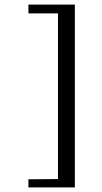

<svg xmlns="http://www.w3.org/2000/svg" viewBox="-20 -687 441 831"><path d="M103 -629V-667H304V124H103V89L231 88V-629Z"/></svg>

Font: GFS Baskerville
Style: Regular
Weight: 400
Designer: George Matthiopoulos
Foundry: George Matthiopoulos
Version: Version 1.0